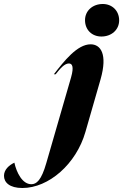

<svg xmlns="http://www.w3.org/2000/svg" viewBox="-264 -742 617 962"><path d="M92 -354 -32 75C-57 163 -82 181 -107 181C-152 181 -181 123 -192 73C-219 86 -244 108 -244 139C-244 172 -216 200 -152 200C-20 200 118 80 164 -81L240 -345C276 -472 240 -520 190 -520C123 -520 57 -436 6 -370H15C37 -398 59 -424 81 -424C97 -424 108 -410 92 -354ZM162 -641C162 -592 197 -559 244 -559C295 -559 333 -593 333 -640C333 -688 298 -722 251 -722C200 -722 162 -688 162 -641Z"/></svg>

Font: Nyght Serif Bold Italic
Style: Regular
Weight: 700
Italic angle: -16°
Designer: Maksym Kobuzan
Version: Version 0.410;Glyphs 3.1.2 (3151)